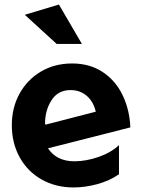

<svg xmlns="http://www.w3.org/2000/svg" viewBox="-20 -809 624 844"><path d="M307 -100Q229 -100 191 -157L553 -249Q550 -325 519.5 -389.5Q489 -454 432 -492Q375 -530 297 -530Q220 -530 160 -494.5Q100 -459 66 -397.5Q32 -336 32 -259Q32 -180 66.5 -117.5Q101 -55 163 -20Q225 15 303 15Q354 15 407.5 0.5Q461 -14 503 -43V-171Q468 -138 413 -119Q358 -100 307 -100ZM290 -413Q332 -413 361.5 -387.5Q391 -362 401 -318L180 -261L178 -266Q178 -324 206.5 -368.5Q235 -413 290 -413ZM229 -616H340L239 -789L89 -744Z"/></svg>

Font: Geom
Style: Bold
Weight: 700
Version: Version 1.102